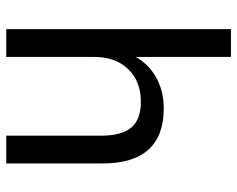

<svg xmlns="http://www.w3.org/2000/svg" viewBox="-94 -682 776 629"><g transform="rotate(90 294.5 -368.0)"><path d="M76 0V-736H167V-401L153 -394Q175 -453 223.5 -484.5Q272 -516 335 -516Q516 -516 516 -315V0H425V-310Q425 -378 398.5 -409.5Q372 -441 314 -441Q247 -441 207 -399.5Q167 -358 167 -288V0Z"/></g></svg>

Font: Muli Medium
Style: Regular
Weight: 500
Designer: Vernon Adams
Foundry: Vernon Adams
Version: Version 2.100; ttfautohint (v1.8.1.43-b0c9)